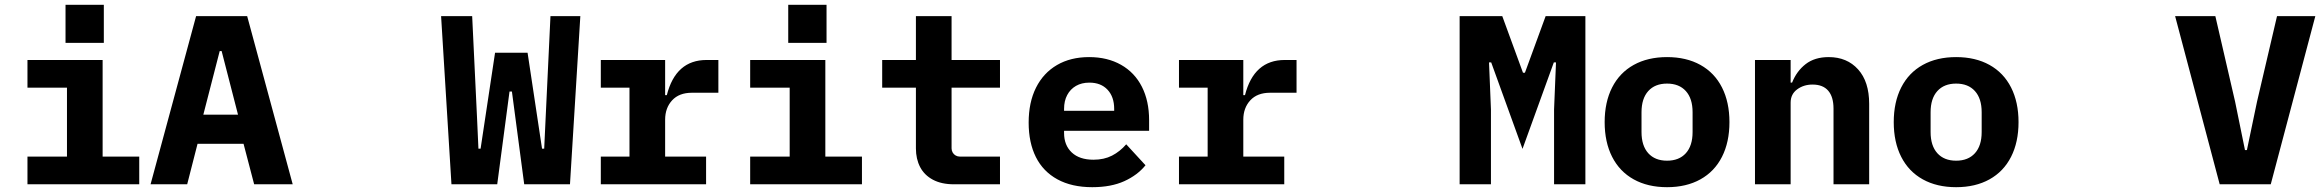

<svg xmlns="http://www.w3.org/2000/svg" viewBox="-20 -765 9640 797"><path d="M94 -115H258V-401H94V-516H406V-115H558V0H94ZM411 -745V-587H252V-745Z M1035 0 991 -168H800L757 0H605L794 -698H1006L1195 0ZM900 -553H892L824 -289H968Z M1854 0 1811 -698H1940L1960 -280L1966 -148H1975L2035 -546H2170L2230 -148H2239L2245 -276L2265 -698H2389L2346 0H2156L2105 -385H2095L2044 0Z M2474 -115H2593V-401H2474V-516H2741V-370H2748Q2785 -516 2913 -516H2962V-380H2852Q2799 -380 2770 -348.5Q2741 -317 2741 -268V-115H2911V0H2474Z M3094 -115H3258V-401H3094V-516H3406V-115H3558V0H3094ZM3411 -745V-587H3252V-745Z M3930 -149Q3930 -140 3934.5 -132Q3939 -124 3947 -119.5Q3955 -115 3964 -115H4131V0H3940Q3888 0 3852.5 -19Q3817 -38 3799.5 -71.5Q3782 -105 3782 -149V-401H3642V-516H3782V-698H3930V-516H4131V-401H3930Z M4250 -256Q4250 -340 4280.5 -401Q4311 -462 4367.5 -495Q4424 -528 4501 -528Q4577 -528 4633.5 -496Q4690 -464 4720 -405Q4750 -346 4750 -266V-222H4397V-213Q4397 -162 4429 -132Q4461 -102 4519 -102Q4563 -102 4596 -119Q4629 -136 4655 -166L4735 -79Q4702 -38 4647 -13Q4592 12 4514 12Q4429 12 4369.5 -20.5Q4310 -53 4280 -113Q4250 -173 4250 -256ZM4397 -313V-305H4605V-313Q4605 -363 4577.5 -392.5Q4550 -422 4502 -422Q4470 -422 4446.5 -408.5Q4423 -395 4410 -370.5Q4397 -346 4397 -313Z M4874 -115H4993V-401H4874V-516H5141V-370H5148Q5185 -516 5313 -516H5362V-380H5252Q5199 -380 5170 -348.5Q5141 -317 5141 -268V-115H5311V0H4874Z M6431 -311 6439 -506H6430L6300 -147L6170 -506H6161L6169 -311V0H6039V-698H6216L6302 -463H6310L6396 -698H6561V0H6431Z M6641 -258Q6641 -341 6672 -402Q6703 -463 6761.5 -495.5Q6820 -528 6900 -528Q6980 -528 7038.5 -495.5Q7097 -463 7128 -402Q7159 -341 7159 -258Q7159 -175 7128 -114Q7097 -53 7038.5 -20.5Q6980 12 6900 12Q6820 12 6761.5 -20.5Q6703 -53 6672 -114Q6641 -175 6641 -258ZM7006 -217V-299Q7006 -356 6978 -387Q6950 -418 6900 -418Q6850 -418 6822 -387Q6794 -356 6794 -299V-217Q6794 -160 6822 -129Q6850 -98 6900 -98Q6950 -98 6978 -129Q7006 -160 7006 -217Z M7265 0V-516H7413V-422H7419Q7438 -470 7475.5 -499Q7513 -528 7571 -528Q7647 -528 7693 -477Q7739 -426 7739 -334V0H7591V-314Q7591 -363 7569 -388.5Q7547 -414 7504 -414Q7467 -414 7440 -394Q7413 -374 7413 -339V0Z M7841 -258Q7841 -341 7872 -402Q7903 -463 7961.5 -495.5Q8020 -528 8100 -528Q8180 -528 8238.5 -495.5Q8297 -463 8328 -402Q8359 -341 8359 -258Q8359 -175 8328 -114Q8297 -53 8238.5 -20.5Q8180 12 8100 12Q8020 12 7961.5 -20.5Q7903 -53 7872 -114Q7841 -175 7841 -258ZM8206 -217V-299Q8206 -356 8178 -387Q8150 -418 8100 -418Q8050 -418 8022 -387Q7994 -356 7994 -299V-217Q7994 -160 8022 -129Q8050 -98 8100 -98Q8150 -98 8178 -129Q8206 -160 8206 -217Z M9194 0 9009 -698H9176L9258 -343L9299 -142H9307L9349 -343L9432 -698H9591L9406 0Z"/></svg>

Font: iA Writer Mono V
Style: Regular
Weight: 400
Designer: Mike Abbink, Paul van der Laan, Pieter van Rosmalen
Foundry: Bold Monday
Version: Version 2.000